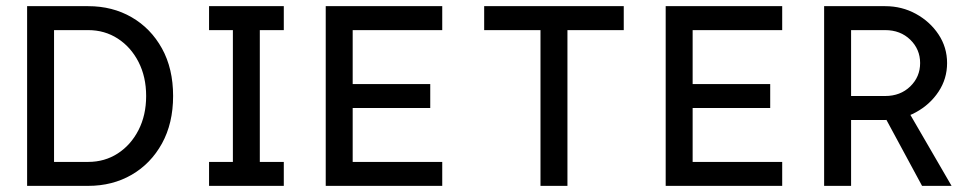

<svg xmlns="http://www.w3.org/2000/svg" viewBox="-20 -606 3157 626"><path d="M156.2 -507.8H267.6Q321.3 -507.8 364 -480.2Q406.7 -452.6 431.6 -404.1Q456.5 -355.5 456.5 -293Q456.5 -230.5 431.6 -181.9Q406.7 -133.3 364 -105.7Q321.3 -78.1 267.6 -78.1H156.2ZM267.6 0Q346.7 0 409.2 -36.1Q471.7 -72.3 508.1 -138.2Q544.4 -204.1 544.4 -293Q544.4 -382.3 508.1 -448Q471.7 -513.7 409.2 -549.8Q346.7 -585.9 267.6 -585.9H68.4V0H148.4Z M661.6 -585.9V-507.8H739.3V-78.1H661.6V0H905.3V-78.1H827.1V-507.8H905.3V-585.9Z M1382.8 -332H1129.9V-507.8H1421.9V-585.9H1042V0H1421.9V-78.1H1129.9V-253.9H1382.8Z M1830.1 0V-507.8H2013.7V-585.9H1558.6V-507.8H1742.2V0Z M2491.2 -332H2238.3V-507.8H2530.3V-585.9H2150.4V0H2530.3V-78.1H2238.3V-253.9H2491.2Z M2855.5 -242.2 2916.5 -286.1 3082.5 0H2986.3ZM2754.9 -507.8V-293H2866.2Q2915.5 -293 2947.8 -324.2Q2980 -355.5 2980 -400.4Q2980 -445.3 2947.8 -476.6Q2915.5 -507.8 2866.2 -507.8ZM2667 0V-585.9H2866.2Q2920.4 -585.9 2966.3 -560.8Q3012.2 -535.6 3040 -493.7Q3067.9 -451.7 3067.9 -400.4Q3067.9 -349.1 3040 -307.1Q3012.2 -265.1 2966.3 -240Q2920.4 -214.8 2866.2 -214.8H2754.9V0Z"/></svg>

Font: Giphurs SC
Style: Regular
Weight: 400
Version: Version 0.920